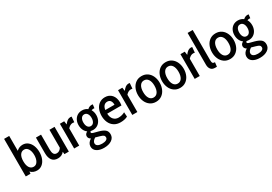

<svg xmlns="http://www.w3.org/2000/svg" viewBox="44 -1910 4710 3320"><g transform="rotate(-30 2399.0 -250.0)"><path d="M466 -247Q466 -175 442.5 -116.5Q419 -58 375.5 -24Q332 10 274 10Q196 10 147 -42L144 0H50V-750H152V-453Q204 -503 274 -503Q334 -503 377.5 -468Q421 -433 443.5 -374.5Q466 -316 466 -247ZM363 -247Q363 -322 334 -369.5Q305 -417 255 -417Q203 -417 173.5 -372.5Q144 -328 144 -247Q144 -164 173.5 -120Q203 -76 255 -76Q305 -76 334 -124.5Q363 -173 363 -247Z M910 -494V0H822L817 -50Q771 9 691 9Q614 9 576 -41.5Q538 -92 538 -183V-494H640V-196Q640 -138 658 -108Q676 -78 717 -78Q772 -78 808 -135V-494Z M1016 -494H1102L1112 -425Q1143 -466 1170 -484.5Q1197 -503 1230 -503Q1244 -503 1254 -500L1245 -392Q1227 -396 1214 -396Q1186 -396 1161 -381.5Q1136 -367 1117 -344V0H1016Z M1686 101Q1686 170 1627 210Q1568 250 1474 250Q1386 250 1331.5 214Q1277 178 1277 114Q1277 43 1354 -6Q1309 -29 1309 -74Q1309 -119 1360 -143Q1323 -170 1303 -213.5Q1283 -257 1283 -310Q1283 -364 1304.5 -408Q1326 -452 1366 -477.5Q1406 -503 1460 -503Q1524 -503 1569 -467Q1608 -503 1652 -503Q1665 -503 1677 -501L1668 -428Q1658 -430 1648 -430Q1630 -430 1608 -422Q1637 -373 1637 -310Q1637 -256 1615.5 -211Q1594 -166 1554 -139.5Q1514 -113 1460 -113Q1438 -113 1415 -118Q1401 -112 1401 -98Q1401 -87 1411.5 -80Q1422 -73 1447 -66L1531 -44Q1614 -21 1650 11Q1686 43 1686 101ZM1378 -309Q1378 -256 1399.5 -223.5Q1421 -191 1460 -191Q1498 -191 1520 -223.5Q1542 -256 1542 -309Q1542 -360 1520 -392.5Q1498 -425 1460 -425Q1421 -425 1399.5 -393Q1378 -361 1378 -309ZM1591 107Q1591 81 1573 66.5Q1555 52 1508 39L1426 16Q1364 55 1364 99Q1364 134 1395 152Q1426 170 1479 170Q1530 170 1560.5 154Q1591 138 1591 107Z M2097 -236H1812Q1816 -158 1854 -118Q1892 -78 1950 -78Q1983 -78 2016.5 -86.5Q2050 -95 2077 -111L2083 -21Q2026 10 1941 10Q1866 10 1813.5 -24.5Q1761 -59 1734.5 -118Q1708 -177 1708 -249Q1708 -320 1732.5 -378Q1757 -436 1804.5 -469.5Q1852 -503 1918 -503Q2001 -503 2051.5 -446Q2102 -389 2102 -290Q2102 -268 2097 -236ZM1999 -307Q1999 -356 1978.5 -386Q1958 -416 1915 -416Q1875 -416 1849 -388.5Q1823 -361 1815 -307Z M2177 -494H2263L2273 -425Q2304 -466 2331 -484.5Q2358 -503 2391 -503Q2405 -503 2415 -500L2406 -392Q2388 -396 2375 -396Q2347 -396 2322 -381.5Q2297 -367 2278 -344V0H2177Z M2433 -247Q2433 -318 2459 -376.5Q2485 -435 2533.5 -469Q2582 -503 2649 -503Q2716 -503 2765 -469Q2814 -435 2840 -376.5Q2866 -318 2866 -247Q2866 -176 2840 -117.5Q2814 -59 2765 -24.5Q2716 10 2649 10Q2583 10 2534 -24.5Q2485 -59 2459 -117.5Q2433 -176 2433 -247ZM2762 -247Q2762 -326 2732 -371.5Q2702 -417 2649 -417Q2596 -417 2566.5 -371.5Q2537 -326 2537 -247Q2537 -168 2566.5 -122Q2596 -76 2649 -76Q2703 -76 2732.5 -122Q2762 -168 2762 -247Z M2914 -247Q2914 -318 2940 -376.5Q2966 -435 3014.5 -469Q3063 -503 3130 -503Q3197 -503 3246 -469Q3295 -435 3321 -376.5Q3347 -318 3347 -247Q3347 -176 3321 -117.5Q3295 -59 3246 -24.5Q3197 10 3130 10Q3064 10 3015 -24.5Q2966 -59 2940 -117.5Q2914 -176 2914 -247ZM3243 -247Q3243 -326 3213 -371.5Q3183 -417 3130 -417Q3077 -417 3047.5 -371.5Q3018 -326 3018 -247Q3018 -168 3047.5 -122Q3077 -76 3130 -76Q3184 -76 3213.5 -122Q3243 -168 3243 -247Z M3423 -494H3509L3519 -425Q3550 -466 3577 -484.5Q3604 -503 3637 -503Q3651 -503 3661 -500L3652 -392Q3634 -396 3621 -396Q3593 -396 3568 -381.5Q3543 -367 3524 -344V0H3423Z M3714 -114V-750H3816V-161Q3816 -124 3820 -106.5Q3824 -89 3835.5 -82Q3847 -75 3871 -75L3861 10H3824Q3769 10 3741.5 -24.5Q3714 -59 3714 -114Z M3911 -247Q3911 -318 3937 -376.5Q3963 -435 4011.5 -469Q4060 -503 4127 -503Q4194 -503 4243 -469Q4292 -435 4318 -376.5Q4344 -318 4344 -247Q4344 -176 4318 -117.5Q4292 -59 4243 -24.5Q4194 10 4127 10Q4061 10 4012 -24.5Q3963 -59 3937 -117.5Q3911 -176 3911 -247ZM4240 -247Q4240 -326 4210 -371.5Q4180 -417 4127 -417Q4074 -417 4044.5 -371.5Q4015 -326 4015 -247Q4015 -168 4044.5 -122Q4074 -76 4127 -76Q4181 -76 4210.5 -122Q4240 -168 4240 -247Z M4798 101Q4798 170 4739 210Q4680 250 4586 250Q4498 250 4443.5 214Q4389 178 4389 114Q4389 43 4466 -6Q4421 -29 4421 -74Q4421 -119 4472 -143Q4435 -170 4415 -213.5Q4395 -257 4395 -310Q4395 -364 4416.5 -408Q4438 -452 4478 -477.5Q4518 -503 4572 -503Q4636 -503 4681 -467Q4720 -503 4764 -503Q4777 -503 4789 -501L4780 -428Q4770 -430 4760 -430Q4742 -430 4720 -422Q4749 -373 4749 -310Q4749 -256 4727.5 -211Q4706 -166 4666 -139.5Q4626 -113 4572 -113Q4550 -113 4527 -118Q4513 -112 4513 -98Q4513 -87 4523.5 -80Q4534 -73 4559 -66L4643 -44Q4726 -21 4762 11Q4798 43 4798 101ZM4490 -309Q4490 -256 4511.5 -223.5Q4533 -191 4572 -191Q4610 -191 4632 -223.5Q4654 -256 4654 -309Q4654 -360 4632 -392.5Q4610 -425 4572 -425Q4533 -425 4511.5 -393Q4490 -361 4490 -309ZM4703 107Q4703 81 4685 66.5Q4667 52 4620 39L4538 16Q4476 55 4476 99Q4476 134 4507 152Q4538 170 4591 170Q4642 170 4672.5 154Q4703 138 4703 107Z"/></g></svg>

Font: Cabin Condensed Medium
Style: Regular
Weight: 500
Width: 3
Version: Version 2.001